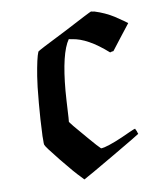

<svg xmlns="http://www.w3.org/2000/svg" viewBox="-42 -504 474 570"><g transform="rotate(-5 194.5 -218.5)"><path d="M177 -390Q154 -350 154 -238Q154 -220 156 -158V-145L168 -132Q179 -121 208 -92.5Q237 -64 244 -59Q245 -58 255 -61Q282 -70 332 -99Q348 -108 350 -108L352 -104Q355 -100 356 -96L358 -92Q358 -91 279 -35Q200 21 187 29L177 20Q160 6 119.5 -36Q79 -78 77 -84L76 -89Q76 -94 75 -102Q74 -110 74 -118Q72 -158 72 -208Q72 -264 74 -288Q78 -343 84 -361Q84 -363 167 -414Q248 -466 250 -466Q255 -465 260 -465Q292 -458 319 -444Q357 -423 357 -422Q345 -404 331 -382L306 -343L301 -342L296 -340Q233 -387 186 -389Z"/></g></svg>

Font: KaTeX_Fraktur
Style: Regular
Weight: 400
Version: Version 1.1; ttfautohint (v1.3)